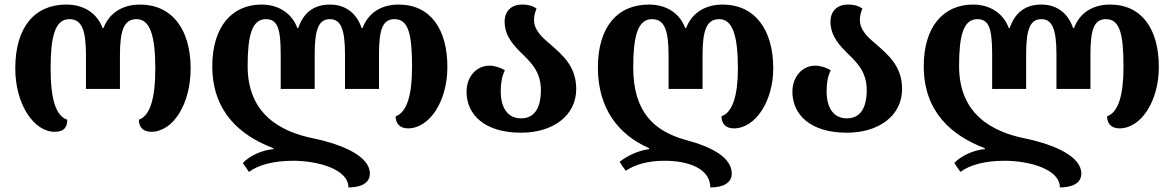

<svg xmlns="http://www.w3.org/2000/svg" viewBox="-20 -569 5150 842"><path d="M220 9C262 9 275 -12 275 -44C225 -60 202 -134 202 -269C202 -402 219 -485 284 -485C338 -485 357 -439 357 -327V-179H506V-327C506 -439 525 -485 579 -485C637 -485 661 -415 661 -269C661 -136 638 -61 589 -44C589 -12 607 9 643 9C739 9 816 -112 816 -269C816 -442 733 -549 594 -549C513 -549 457 -508 434 -446H430C407 -508 351 -549 271 -549C132 -549 47 -450 47 -269C47 -112 128 9 220 9Z M1728 -549C1647 -549 1593 -508 1570 -446H1566C1545 -508 1498 -549 1427 -549C1351 -549 1309 -508 1288 -446H1284C1261 -508 1205 -549 1127 -549C996 -549 911 -450 911 -279C911 -78 1034 26 1179 81V85C1128 89 1072 116 1045 146L1072 185C1113 154 1180 136 1266 136C1369 136 1508 171 1508 253C1558 253 1602 237 1602 192C1602 118 1488 66 1355 38C1211 9 1066 -68 1066 -279C1066 -408 1083 -485 1146 -485C1198 -485 1211 -442 1211 -330V-179H1360V-330C1360 -442 1378 -485 1427 -485C1474 -485 1493 -442 1493 -330V-179H1642V-330C1642 -442 1659 -485 1710 -485C1771 -485 1787 -421 1787 -275C1787 -151 1764 -76 1715 -59C1715 -28 1733 -6 1769 -6C1865 -6 1942 -127 1942 -275C1942 -442 1867 -549 1728 -549Z M2265 13C2403 13 2507 -60 2507 -179C2507 -280 2444 -330 2392 -376C2354 -408 2322 -438 2322 -482C2322 -499 2326 -515 2333 -531C2319 -542 2299 -549 2270 -549C2222 -549 2193 -520 2193 -474C2193 -409 2235 -367 2276 -327C2315 -289 2352 -248 2352 -174C2352 -96 2324 -50 2265 -50C2207 -50 2176 -95 2176 -169C2176 -206 2181 -233 2194 -261C2174 -273 2149 -281 2126 -281C2070 -281 2026 -233 2026 -167C2026 -67 2104 13 2265 13Z M3095 253C3145 253 3189 237 3189 192C3189 123 3105 76 2988 45C2847 6 2757 -79 2757 -273C2757 -402 2774 -485 2839 -485C2893 -485 2912 -439 2912 -327V-179H3061V-327C3061 -439 3080 -485 3134 -485C3192 -485 3216 -415 3216 -269C3216 -151 3193 -76 3144 -59C3144 -28 3162 -6 3198 -6C3294 -6 3371 -127 3371 -269C3371 -442 3288 -549 3149 -549C3068 -549 3012 -508 2989 -446H2985C2962 -508 2906 -549 2826 -549C2687 -549 2602 -450 2602 -273C2602 -91 2694 23 2827 81V85C2779 91 2729 115 2697 141L2724 180C2766 152 2822 136 2895 136C3000 136 3095 171 3095 253Z M3694 13C3832 13 3936 -60 3936 -179C3936 -280 3873 -330 3821 -376C3783 -408 3751 -438 3751 -482C3751 -499 3755 -515 3762 -531C3748 -542 3728 -549 3699 -549C3651 -549 3622 -520 3622 -474C3622 -409 3664 -367 3705 -327C3744 -289 3781 -248 3781 -174C3781 -96 3753 -50 3694 -50C3636 -50 3605 -95 3605 -169C3605 -206 3610 -233 3623 -261C3603 -273 3578 -281 3555 -281C3499 -281 3455 -233 3455 -167C3455 -67 3533 13 3694 13Z M4848 -549C4767 -549 4713 -508 4690 -446H4686C4665 -508 4618 -549 4547 -549C4471 -549 4429 -508 4408 -446H4404C4381 -508 4325 -549 4247 -549C4116 -549 4031 -450 4031 -279C4031 -78 4154 26 4299 81V85C4248 89 4192 116 4165 146L4192 185C4233 154 4300 136 4386 136C4489 136 4628 171 4628 253C4678 253 4722 237 4722 192C4722 118 4608 66 4475 38C4331 9 4186 -68 4186 -279C4186 -408 4203 -485 4266 -485C4318 -485 4331 -442 4331 -330V-179H4480V-330C4480 -442 4498 -485 4547 -485C4594 -485 4613 -442 4613 -330V-179H4762V-330C4762 -442 4779 -485 4830 -485C4891 -485 4907 -421 4907 -275C4907 -151 4884 -76 4835 -59C4835 -28 4853 -6 4889 -6C4985 -6 5062 -127 5062 -275C5062 -442 4987 -549 4848 -549Z"/></svg>

Font: Noto Serif Georgian Bold
Style: Regular
Weight: 700
Designer: Monotype Design Team, Akaki Razmadze
Foundry: Google LLC
Version: Version 2.003